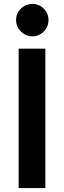

<svg xmlns="http://www.w3.org/2000/svg" viewBox="-20 -958 326 978"><path d="M75 0V-710H211V0ZM62 -856Q62 -890 86.5 -914Q111 -938 145 -938Q179 -938 203 -914Q227 -890 227 -856Q227 -822 203 -797.5Q179 -773 145 -773Q111 -773 86.5 -797.5Q62 -822 62 -856Z"/></svg>

Font: Rising Sun
Style: Bold
Weight: 700
Designer: Matt McInerney, Pablo Impallari, Rodrigo Fuenzalida (Raleway font), Stephen Hutchings (Greek), Cristiano Sobral (main ch
Foundry: The Rising Sun Project Authors
Version: Version 4.327; ttfautohint (v1.8.4.7-5d5b-dirty)